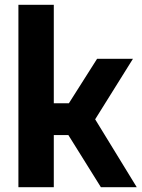

<svg xmlns="http://www.w3.org/2000/svg" viewBox="-20 -783 594 803"><path d="M57 -763H205V-351H268L386 -537H536L378 -284L552 0H402L266 -218H205V0H57Z"/></svg>

Font: Exo
Style: Bold
Weight: 700
Designer: Natanael Gama
Foundry: Natanael Gama
Version: Version 1.500; ttfautohint (v1.6)